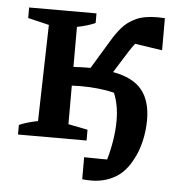

<svg xmlns="http://www.w3.org/2000/svg" viewBox="-51 -585 758 798"><g transform="rotate(5 328.0 -186.0)"><path d="M39 0V-40Q55 -47 73.5 -52.5Q92 -58 117 -63L127 -465L39 -486V-530H320V-490Q305 -483 285 -477Q265 -471 244 -467V-300Q275 -302 300 -302Q308 -302 315 -302L387 -421Q405 -452 427.5 -478Q450 -504 484.5 -520Q519 -536 574 -536Q584 -536 605 -535V-401L491 -418Q480 -404 467 -384L410 -293Q493 -278 530.5 -232.5Q568 -187 568 -107Q568 -63 558 -19Q548 25 529 59Q501 114 457 139Q413 164 358 164Q349 164 339.5 163.5Q330 163 321 162V70Q358 71 394 71Q406 71 417 71Q428 34 435 -9.5Q442 -53 442 -92Q442 -127 436.5 -155.5Q431 -184 421 -208Q358 -223 282 -223Q263 -223 244 -222V-61L325 -45V0Z"/></g></svg>

Font: Piazzolla SC SemiBold
Style: Regular
Weight: 600
Designer: Juan Pablo del Peral
Foundry: Huerta Tipografica
Version: Version 1.330